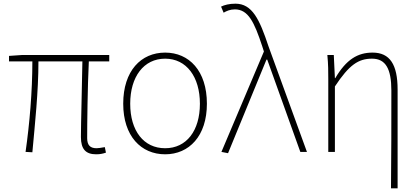

<svg xmlns="http://www.w3.org/2000/svg" viewBox="-20 -826 2277 1044"><path d="M29 -492H156C156 -329 141 -154 119 0L156 2C170 -152 189 -327 189 -492H428C426 -355 420 -153 420 -81C420 -14 447 13 503 13C526 13 541 9 556 4L550 -26C527 -22 514 -20 505 -20C470 -20 454 -37 454 -75C454 -146 456 -351 463 -492H574V-527H101L29 -522Z M878 13C1008 13 1105 -86 1105 -262C1105 -441 1008 -540 878 -540C747 -540 650 -441 650 -262C650 -86 747 13 878 13ZM878 -20C761 -20 688 -115 688 -262C688 -408 761 -507 878 -507C994 -507 1067 -408 1067 -262C1067 -115 994 -20 878 -20Z M1220 7 1429 -502H1433L1613 0H1649L1440 -574C1391 -722 1351 -806 1260 -806C1227 -806 1200 -799 1182 -790L1196 -757C1211 -766 1231 -775 1257 -775C1330 -775 1363 -705 1406 -574L1415 -546L1184 0Z M2106 198H2142V-339C2142 -475 2100 -540 2006 -540C1925 -540 1863 -503 1803 -401H1801L1795 -527H1760C1765 -474 1765 -438 1765 -396V0H1801V-356C1879 -474 1929 -507 2003 -507C2078 -507 2108 -450 2108 -334C2108 -158 2108 21 2106 198Z"/></svg>

Font: Kinto Sans Thin
Style: Regular
Weight: 100
Designer: Authors: Ryoko NISHIZUKA  (kana & ideographs); Paul D. Hunt (Latin, Greek & Cyrillic); Wenlong ZHANG  (bopomofo); Sandol
Foundry: Adobe Systems Incorporated, ookami Inc.
Version: Version 0.001